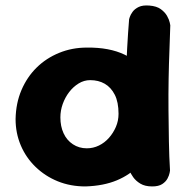

<svg xmlns="http://www.w3.org/2000/svg" viewBox="-20 -670 667 690"><path d="M287 0Q233 0 187.5 -18.5Q142 -37 107.5 -70.5Q73 -104 54.5 -148Q36 -192 36 -242Q37 -299 57 -346Q77 -393 111.5 -427Q146 -461 192.5 -480Q239 -499 292 -499Q373 -500 428 -473.5Q483 -447 511.5 -391.5Q540 -336 540 -250Q540 -200 525 -155.5Q510 -111 479 -76.5Q448 -42 400 -22Q352 -2 287 0ZM292 -137Q315 -137 335.5 -147Q356 -157 371.5 -174.5Q387 -192 396.5 -214Q406 -236 406 -261Q406 -303 392.5 -329.5Q379 -356 356.5 -369Q334 -382 304 -382Q282 -382 262.5 -370Q243 -358 228.5 -339Q214 -320 205.5 -296.5Q197 -273 197 -248Q197 -216 208.5 -191Q220 -166 242 -151.5Q264 -137 292 -137ZM527 0Q501 0 484.5 -10Q468 -20 458.5 -33.5Q449 -47 445.5 -57Q442 -67 442 -67Q438 -110 435.5 -162Q433 -214 432 -270.5Q431 -327 432.5 -384.5Q434 -442 437 -497Q440 -552 444 -601Q444 -601 446.5 -609Q449 -617 456.5 -627.5Q464 -638 478.5 -645Q493 -652 517 -650Q543 -648 558 -637Q573 -626 580.5 -612.5Q588 -599 590 -589Q592 -579 592 -579Q591 -541 589 -491.5Q587 -442 586 -387Q585 -332 585.5 -274.5Q586 -217 587 -161.5Q588 -106 591 -57Q591 -57 589.5 -48.5Q588 -40 582 -28.5Q576 -17 563 -8.5Q550 0 527 0Z"/></svg>

Font: Sour Gummy Black
Style: Bold
Weight: 700
Version: Version 1.000